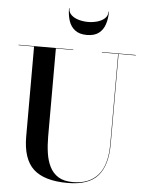

<svg xmlns="http://www.w3.org/2000/svg" viewBox="-64 -1035 839 1101"><g transform="rotate(5 355.5 -484.5)"><path d="M290.5 -984Q290.5 -960 307.2 -944.8Q324 -929.5 350 -922.2Q376 -915 403 -915Q430 -915 456 -922.2Q482 -929.5 498.8 -944.8Q515.5 -960 515.5 -984H518Q518 -945 507.5 -912.2Q497 -879.5 472 -859.8Q447 -840 403 -840Q359.5 -840 334.2 -859.8Q309 -879.5 298.5 -912.2Q288 -945 288 -984ZM18 -750H333V-747.5H233V-240Q233 -190.5 239.5 -146Q246 -101.5 263.5 -66.8Q281 -32 313 -12.2Q345 7.5 396.5 7.5Q491 7.5 541.2 -50.2Q591.5 -108 591.5 -230V-747.5H497.5V-750H693V-747.5H594V-230Q594 -106.5 541 -45.8Q488 15 367.5 15Q232 15 169.8 -42.8Q107.5 -100.5 107.5 -230V-747.5H18Z"/></g></svg>

Font: Bodoni* 72pt Medium
Style: Regular
Weight: 500
Version: Version 2.3